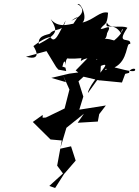

<svg xmlns="http://www.w3.org/2000/svg" viewBox="-20 -886 692 954"><path d="M291 -555C285 -536 301 -614 306 -562C304 -623 353 -584 293 -654C278 -602 282 -588 385 -597C374 -557 385 -620 479 -587C501 -628 428 -577 453 -545C554 -597 472 -529 469 -506C496 -502 500 -556 511 -542C470 -528 415 -440 417 -424L463 -488L586 -476L602 -519L622 -524C618 -537 641 -549 651 -543C656 -526 630 -530 549 -551C619 -586 605 -678 627 -667C634 -708 550 -656 613 -748C580 -764 526 -737 511 -775C499 -730 541 -784 582 -720C586 -764 609 -735 547 -685C474 -708 506 -669 512 -721C543 -776 495 -737 480 -743C499 -773 512 -754 517 -823C477 -833 448 -788 390 -774C417 -800 380 -878 365 -865C387 -857 416 -816 334 -783C404 -833 322 -751 350 -767C347 -776 275 -736 232 -791C270 -728 265 -717 173 -667C166 -719 233 -711 231 -723C263 -750 291 -724 306 -784C272 -719 253 -665 230 -702C209 -699 179 -683 146 -657C146 -656 200 -580 109 -604L211 -632L259 -553L270 -540L309 -533L305 -550ZM293 -513 325 -441 301 -347 208 -302 192 -301V-315L143 -280L231 -193L287 -188L264 -63L293 -24L225 38L254 48L298 -21L356 -88L333 -159L279 -147L310 -251L397 -321L366 -276L466 -282L473 -319L506 -362L374 -341L394 -406L370 -482L395 -505L476 -486L482 -571L433 -615L356 -536L369 -526L324 -520L235 -499L307 -478Z"/></svg>

Font: Hussar Lance
Style: Italic
Weight: 700
Foundry: Cannot Into Space Fonts, PlusOne Fonts
Version: Version 2.27